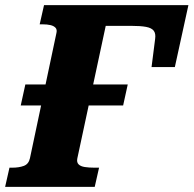

<svg xmlns="http://www.w3.org/2000/svg" viewBox="-52 -730 756 750"><path d="M47 -400H447L429 -318H29ZM-32 0 -15 -75H-4Q22 -75 41 -82Q60 -89 65 -112L168 -599Q172 -614 165 -621.5Q158 -629 145 -632Q132 -635 114 -635H103L120 -710H684L631 -468H540L554 -578Q557 -599 548.5 -610Q540 -621 518.5 -625Q497 -629 461 -629H361L250 -111Q247 -96 255 -88Q263 -80 279.5 -77.5Q296 -75 317 -75H335L318 0Z"/></svg>

Font: Roboto Serif
Style: Bold Italic
Weight: 700
Italic angle: -10°
Designer: Greg Gazdowicz
Foundry: Commercial Type
Version: Version 1.008